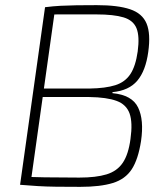

<svg xmlns="http://www.w3.org/2000/svg" viewBox="-20 -718 652 746"><path d="M356 -698Q438 -698 485.5 -682Q533 -666 549.5 -626.5Q566 -587 556 -516Q546 -443 513.5 -404.5Q481 -366 417 -360V-356Q493 -349 516.5 -300.5Q540 -252 528 -170Q517 -99 492 -60.5Q467 -22 418.5 -7Q370 8 292 8Q238 8 198.5 7.5Q159 7 126.5 5Q94 3 58 0L75 -31Q97 -30 153.5 -29Q210 -28 288 -28Q353 -28 394 -40.5Q435 -53 457 -85.5Q479 -118 487 -178Q496 -242 483.5 -277Q471 -312 433 -326Q395 -340 327 -341H119L124 -374H329Q390 -375 428 -387Q466 -399 486.5 -430Q507 -461 515 -518Q523 -577 510.5 -608Q498 -639 460 -650.5Q422 -662 355 -662Q309 -662 271 -662Q233 -662 206.5 -662Q180 -662 166 -661L155 -690Q187 -694 215.5 -695.5Q244 -697 277 -697.5Q310 -698 356 -698ZM195 -690 98 0H58L155 -690Z"/></svg>

Font: Exo 2 ExtraLight
Style: Italic
Weight: 250
Italic angle: -8°
Designer: Natanael Gama
Foundry: Natanael Gama
Version: Version 2.010